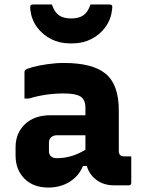

<svg xmlns="http://www.w3.org/2000/svg" viewBox="-20 -833 640 863"><path d="M514 -337V-155Q514 -142 520 -136Q526 -130 539 -130H570V-11Q570 0 559 0H492Q447 0 414.5 -23.5Q382 -47 370 -87H353Q334 -41 292.5 -15.5Q251 10 197 10Q130 10 90 -30Q50 -70 50 -134V-171Q50 -235 92.5 -275Q135 -315 207 -315H364V-347Q364 -385 342 -399Q320 -413 267 -413Q185 -413 110 -390H90V-508Q90 -515 93 -518Q99 -524 127 -531.5Q155 -539 193 -544.5Q231 -550 267 -550Q397 -550 455.5 -501Q514 -452 514 -337ZM200 -155Q200 -122 236 -122Q302 -122 364 -160V-225H236Q219 -225 209 -215Q200 -206 200 -192ZM300 -750Q334 -750 354.5 -764Q375 -778 387 -813H470Q480 -813 483 -809Q486 -805 484 -791Q479 -746 454 -711.5Q429 -677 390.5 -657.5Q352 -638 307 -638H293Q248 -638 209.5 -657.5Q171 -677 146 -711.5Q121 -746 116 -791Q115 -805 117.5 -809Q120 -813 130 -813H213Q225 -778 245.5 -764Q266 -750 300 -750Z"/></svg>

Font: Recursive Mn Lnr St XBd
Style: Regular
Weight: 800
Monospace: yes
Version: Version 1.079;hotconv 1.0.112;makeotfexe 2.5.65598; ttfautoh